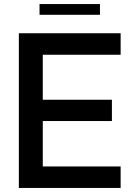

<svg xmlns="http://www.w3.org/2000/svg" viewBox="-20 -927 658 947"><path d="M575 0H73V-763H575V-657H191V-435H532V-330H191V-106H575ZM473 -854H175V-907H473Z"/></svg>

Font: Open Sauce One Medium
Style: Regular
Weight: 500
Designer: Alfredo Marco Pradil
Foundry: Creative Sauce Fz LLC
Version: Version 1.477